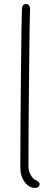

<svg xmlns="http://www.w3.org/2000/svg" viewBox="-20 -910 265 945"><path d="M120 -88Q120 -69 131 -49.5Q142 -30 153 -25Q175 -15 175 -5Q175 5 168.5 10Q162 15 153 15Q123 15 101.5 -14Q80 -43 80 -87Q80 -239 83 -539Q86 -839 88 -868Q90 -890 108 -890Q118 -890 123 -883Q128 -876 128 -868Q126 -839 123 -539.5Q120 -240 120 -88Z"/></svg>

Font: Tsukimi Rounded Light
Style: Regular
Weight: 300
Designer: Takashi Funayama
Foundry: Takashi Funayama
Version: Version 1.032; ttfautohint (v1.8.3)